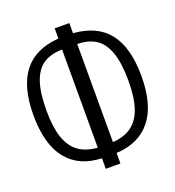

<svg xmlns="http://www.w3.org/2000/svg" viewBox="-137 -840 889 975"><g transform="rotate(-20 307.5 -352.5)"><path d="M347.2 -677.4Q475.4 -667.7 537.4 -587.7Q599.5 -507.7 599.5 -354.4Q599.5 -197.9 534.1 -116.9Q468.7 -35.9 347.2 -30.3V26.7H268.2V-30.3Q146.2 -34.4 81 -115.6Q15.9 -196.9 15.9 -354.4Q15.9 -507.2 78.2 -587.4Q140.5 -667.7 268.2 -677.4V-732.3H347.2ZM266.7 -618.5Q204.6 -617.4 165.1 -591.3Q125.6 -565.1 105.9 -507.4Q86.2 -449.7 86.2 -354.4Q86.2 -264.6 105.4 -207.7Q124.6 -150.8 164.1 -121.8Q203.6 -92.8 266.7 -88.2ZM348.7 -88.2Q411.8 -92.8 451.3 -121.8Q490.8 -150.8 510 -207.7Q529.2 -264.6 529.2 -354.4Q529.2 -449.2 509.2 -506.9Q489.2 -564.6 449.7 -591Q410.3 -617.4 348.7 -618.5Z"/></g></svg>

Font: Fira Code Fixed Light
Style: Regular
Weight: 300
Monospace: yes
Designer: Carrois Corporate, Edenspiekermann AG, Nikita Prokopov
Foundry: Carrois Corporate, Edenspiekermann AG, Nikita Prokopov
Version: Version 5.002